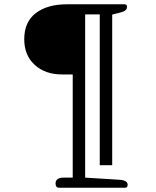

<svg xmlns="http://www.w3.org/2000/svg" viewBox="-20 -715 727 895"><path d="M239 140Q239 127 248.5 120Q258 113 275 113H319V-368H268Q191 -368 142 -412.5Q93 -457 93 -532Q93 -613 147 -654Q201 -695 292 -695H560Q572 -695 572 -683Q572 -665 546 -658L503 -647V55H445V-648H377V113L538 123Q575 126 575 146Q575 160 563 160H255Q239 160 239 140Z"/></svg>

Font: Maitree
Style: Regular
Weight: 400
Designer: CadsonDemak Team
Foundry: CadsonDemak
Version: Version 1.000